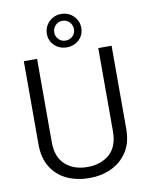

<svg xmlns="http://www.w3.org/2000/svg" viewBox="-101 -1012 854 1094"><g transform="rotate(-10 326.5 -464.5)"><path d="M504.4 -710.9H581.5V-230Q581.5 -149.9 546.6 -96.7Q511.7 -43.5 454.1 -16.8Q396.5 9.8 327.1 9.8Q255.9 9.8 198.2 -16.8Q140.6 -43.5 107.2 -96.7Q73.7 -149.9 73.7 -230V-710.9H150.4V-230Q150.4 -141.6 199.7 -97.9Q249 -54.2 327.1 -54.2Q405.8 -54.2 455.1 -97.9Q504.4 -141.6 504.4 -230ZM230 -841.3Q230 -881.8 258.8 -910.4Q287.6 -939 329.6 -939Q371.6 -939 400.4 -910.4Q429.2 -881.8 429.2 -841.3Q429.2 -800.3 400.4 -773.2Q371.6 -746.1 329.6 -746.1Q287.6 -746.1 258.8 -773.2Q230 -800.3 230 -841.3ZM272.9 -841.3Q272.9 -818.8 288.8 -802Q304.7 -785.2 329.6 -785.2Q354.5 -785.2 370.6 -801.8Q386.7 -818.4 386.7 -841.3Q386.7 -865.2 370.6 -882.3Q354.5 -899.4 329.6 -899.4Q304.7 -899.4 288.8 -882.3Q272.9 -865.2 272.9 -841.3Z"/></g></svg>

Font: Vazirmatn FD Light
Style: Regular
Weight: 300
Designer: Saber Rastikerdar
Foundry: Saber Rastikerdar
Version: Version 33.003